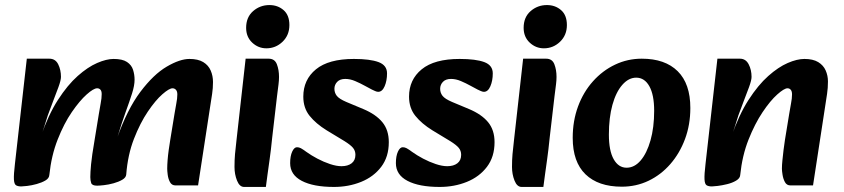

<svg xmlns="http://www.w3.org/2000/svg" viewBox="-20 -723 3335 759"><path d="M674 10Q659 10 652 -3Q645 -16 643 -32Q641 -48 641 -56Q641 -70 642.5 -89.5Q644 -109 647 -130.5Q650 -152 653 -170L670 -274Q673 -294 677 -314Q681 -334 681 -350Q681 -362 675.5 -368Q670 -374 662 -374Q649 -374 622 -350.5Q595 -327 564.5 -282Q534 -237 509.5 -174Q485 -111 479 -33L442 -175Q483 -291 535 -360Q587 -429 639 -459.5Q691 -490 729 -490Q763 -490 783.5 -477.5Q804 -465 813 -444Q822 -423 822 -399Q822 -374 818.5 -351.5Q815 -329 811 -303L763 10ZM64 14Q51 14 43.5 9.5Q36 5 35 -14Q34 -33 39 -75L86 -491H175Q199 -491 210 -469Q221 -447 221 -419Q221 -406 211 -378.5Q201 -351 189 -320.5Q177 -290 169 -267L143 -185L192 -191L175 -31Q174 -18 159.5 -9.5Q145 -1 125 4.5Q105 10 87.5 12Q70 14 64 14ZM364 11Q344 11 340.5 0.5Q337 -10 337 -23Q337 -41 340 -73.5Q343 -106 354 -170L371 -274Q374 -294 378 -314.5Q382 -335 382 -351Q382 -363 377 -368.5Q372 -374 364 -374Q350 -374 322.5 -349.5Q295 -325 264 -280Q233 -235 208 -171.5Q183 -108 175 -31L141 -182Q171 -269 209 -328Q247 -387 287 -422.5Q327 -458 364 -474Q401 -490 429 -490Q464 -490 482 -478Q500 -466 506 -447Q512 -428 512 -408Q512 -385 502 -353.5Q492 -322 476.5 -279.5Q461 -237 444 -180L493 -195L479 -33Q478 -21 463.5 -12.5Q449 -4 429 1.5Q409 7 390.5 9Q372 11 364 11Z M945 16Q927 16 917 -9Q907 -34 907 -63Q907 -91 909 -113.5Q911 -136 915 -170L951 -491H1042Q1066 -491 1074.5 -469Q1083 -447 1083 -419Q1083 -405 1081 -389.5Q1079 -374 1075 -342L1056 -179Q1051 -129 1046 -94Q1041 -59 1037.5 -33Q1034 -7 1031 16ZM1033 -532Q1001 -532 977 -554.5Q953 -577 953 -613Q953 -655 980.5 -679Q1008 -703 1045 -703Q1078 -703 1101 -683Q1124 -663 1124 -624Q1124 -584 1097 -558Q1070 -532 1033 -532Z M1300 16Q1219 16 1173 -8Q1127 -32 1127 -78Q1127 -106 1135 -123.5Q1143 -141 1154 -141Q1162 -141 1169.5 -137Q1177 -133 1192 -122Q1210 -109 1234.5 -96Q1259 -83 1284.5 -74.5Q1310 -66 1330 -66Q1355 -66 1370 -77.5Q1385 -89 1385 -111Q1385 -127 1375.5 -138.5Q1366 -150 1342 -165L1271 -208Q1229 -234 1204 -265Q1179 -296 1179 -341Q1179 -408 1229 -449Q1279 -490 1379 -490Q1443 -490 1476.5 -477.5Q1510 -465 1510 -433Q1510 -404 1500.5 -382Q1491 -360 1475 -360Q1470 -360 1463 -363Q1456 -366 1450 -369Q1440 -374 1422 -384Q1404 -394 1384 -402.5Q1364 -411 1345 -411Q1324 -411 1313 -399.5Q1302 -388 1302 -372Q1302 -356 1311.5 -344Q1321 -332 1349 -320L1416 -292Q1466 -271 1491.5 -240Q1517 -209 1517 -161Q1517 -103 1487 -63.5Q1457 -24 1407.5 -4Q1358 16 1300 16Z M1718 16Q1637 16 1591 -8Q1545 -32 1545 -78Q1545 -106 1553 -123.5Q1561 -141 1572 -141Q1580 -141 1587.5 -137Q1595 -133 1610 -122Q1628 -109 1652.5 -96Q1677 -83 1702.5 -74.5Q1728 -66 1748 -66Q1773 -66 1788 -77.5Q1803 -89 1803 -111Q1803 -127 1793.5 -138.5Q1784 -150 1760 -165L1689 -208Q1647 -234 1622 -265Q1597 -296 1597 -341Q1597 -408 1647 -449Q1697 -490 1797 -490Q1861 -490 1894.5 -477.5Q1928 -465 1928 -433Q1928 -404 1918.5 -382Q1909 -360 1893 -360Q1888 -360 1881 -363Q1874 -366 1868 -369Q1858 -374 1840 -384Q1822 -394 1802 -402.5Q1782 -411 1763 -411Q1742 -411 1731 -399.5Q1720 -388 1720 -372Q1720 -356 1729.5 -344Q1739 -332 1767 -320L1834 -292Q1884 -271 1909.5 -240Q1935 -209 1935 -161Q1935 -103 1905 -63.5Q1875 -24 1825.5 -4Q1776 16 1718 16Z M2042 16Q2024 16 2014 -9Q2004 -34 2004 -63Q2004 -91 2006 -113.5Q2008 -136 2012 -170L2048 -491H2139Q2163 -491 2171.5 -469Q2180 -447 2180 -419Q2180 -405 2178 -389.5Q2176 -374 2172 -342L2153 -179Q2148 -129 2143 -94Q2138 -59 2134.5 -33Q2131 -7 2128 16ZM2130 -532Q2098 -532 2074 -554.5Q2050 -577 2050 -613Q2050 -655 2077.5 -679Q2105 -703 2142 -703Q2175 -703 2198 -683Q2221 -663 2221 -624Q2221 -584 2194 -558Q2167 -532 2130 -532Z M2438 15Q2345 15 2294.5 -34Q2244 -83 2244 -178Q2244 -245 2265 -302Q2286 -359 2324 -401.5Q2362 -444 2411.5 -467.5Q2461 -491 2517 -491Q2609 -491 2659 -441.5Q2709 -392 2709 -296Q2709 -230 2688 -173.5Q2667 -117 2630 -74.5Q2593 -32 2544 -8.5Q2495 15 2438 15ZM2457 -60Q2488 -60 2512.5 -88.5Q2537 -117 2551.5 -168Q2566 -219 2566 -285Q2566 -348 2547 -382Q2528 -416 2495 -416Q2465 -416 2440 -387.5Q2415 -359 2401 -308.5Q2387 -258 2387 -191Q2387 -127 2406 -93.5Q2425 -60 2457 -60Z M3105 10Q3090 10 3083 -3Q3076 -16 3073.5 -32Q3071 -48 3071 -56Q3071 -70 3073 -89.5Q3075 -109 3077.5 -130.5Q3080 -152 3083 -170L3100 -274Q3103 -294 3107 -314Q3111 -334 3111 -350Q3111 -362 3106 -368Q3101 -374 3093 -374Q3080 -374 3052.5 -349.5Q3025 -325 2994.5 -279.5Q2964 -234 2939 -171Q2914 -108 2906 -30L2871 -182Q2901 -269 2939 -328Q2977 -387 3017 -422.5Q3057 -458 3094 -474Q3131 -490 3160 -490Q3194 -490 3214.5 -477.5Q3235 -465 3244 -444.5Q3253 -424 3253 -401Q3253 -375 3249.5 -352Q3246 -329 3242 -303L3194 10ZM2794 14Q2781 14 2773.5 9.5Q2766 5 2765 -14Q2764 -33 2769 -75L2816 -491H2905Q2928 -491 2939.5 -469Q2951 -447 2951 -419Q2951 -406 2941 -378.5Q2931 -351 2919 -320.5Q2907 -290 2899 -267L2873 -185L2922 -191L2906 -30Q2905 -18 2890 -9Q2875 0 2854.5 5Q2834 10 2817 12Q2800 14 2794 14Z"/></svg>

Font: Alkatra SemiBold
Style: Regular
Weight: 600
Designer: Suman Bhandary
Version: Version 1.100;gftools[0.9.22]